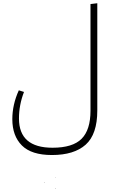

<svg xmlns="http://www.w3.org/2000/svg" viewBox="-20 -764 705 1184"><path d="M580 -744V-83Q580 64 508.5 128Q437 192 300 192Q174 192 115 133Q56 74 56 -29Q56 -119 96 -207L128 -197Q97 -117 97 -33Q97 147 304 147Q428 147 483 92Q538 37 538 -81V-739ZM322 330Q322 328 324 328Q325 328 325 330H324ZM251 361Q251 359 252 359Q254 359 254 361L252 362Q252 362 251.5 361.5Q251 361 251 361ZM319 399Q319 397 321 397Q322 397 322 399Q322 399 321.5 399.5Q321 400 321 400Z"/></svg>

Font: FiraGO ExtraLight
Style: Regular
Weight: 200
Designer: bBox Type
Foundry: bBox Type GmbH
Version: Version 1.001